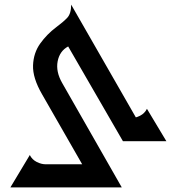

<svg xmlns="http://www.w3.org/2000/svg" viewBox="-20 -611 765 831"><path d="M393 200 162 -203Q121 -274 123 -328Q125 -382 154 -422.5Q183 -463 223 -493Q254 -516 271 -534Q288 -552 288 -591L627 0H512L275 -410Q238 -390 229.5 -345.5Q221 -301 249 -252L507 200ZM525 0 495 -100H548Q566 -100 586 -110Q606 -120 616 -140L700 0ZM25 200 109 60Q119 80 139 90Q159 100 177 100H380L440 200Z"/></svg>

Font: Reem Kufi
Style: Regular
Weight: 400
Designer: Khaled Hosny
Version: Version 1.6